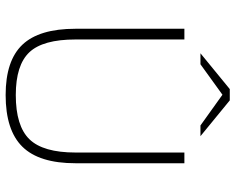

<svg xmlns="http://www.w3.org/2000/svg" viewBox="-97 -731 835 681"><g transform="rotate(90 320.5 -390.5)"><path d="M521 -241V-627H559V-241Q559 -112 500.5 -52.5Q442 7 317 7Q195 7 138.5 -52.5Q82 -112 82 -241V-627H120V-241Q120 -125 165.5 -77Q211 -29 317 -29Q427 -29 474 -77.5Q521 -126 521 -241ZM463 -684H425L316 -762L208 -684H169L296 -788H336Z"/></g></svg>

Font: Blinker ExtraLight
Style: Regular
Weight: 200
Designer: Juergen Huber
Foundry: supertype
Version: Version 1.017;hotconv 1.0.117;makeotfexe 2.5.65602